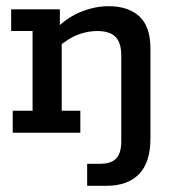

<svg xmlns="http://www.w3.org/2000/svg" viewBox="-20 -428 580 619"><path d="M261 171V100H303Q339 100 355 82.5Q371 65 371 28V-249Q371 -290 352.5 -309Q334 -328 293 -328Q263 -328 232 -316.5Q201 -305 167 -276L179 -307V-71H239V0H21V-71H85V-328H16V-398H173V-338L160 -335Q198 -373 242.5 -390.5Q287 -408 330 -408Q394 -408 429.5 -375Q465 -342 465 -271V19Q465 95 428.5 133Q392 171 323 171Z"/></svg>

Font: Rokkitt Medium
Style: Regular
Weight: 500
Version: Version 3.103